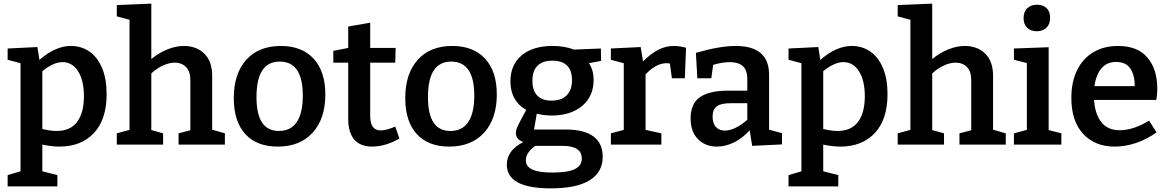

<svg xmlns="http://www.w3.org/2000/svg" viewBox="-20 -796 6429 1057"><path d="M567 -278Q567 -138 497 -63.5Q427 11 307 11Q265 11 213 0V147L296 168V230H22V168L93 147V-448L22 -467V-529L186 -537L197 -466Q285 -543 370 -543Q428 -543 472.5 -512Q517 -481 542 -421.5Q567 -362 567 -278ZM442 -266Q442 -353 410 -403.5Q378 -454 324 -454Q274 -454 213 -404V-86Q257 -75 292 -75Q367 -75 404.5 -125Q442 -175 442 -266Z M1148 -82 1218 -62V0H963V-62L1028 -79V-349Q1029 -400 1005.5 -425.5Q982 -451 941 -451Q912 -451 878.5 -436Q845 -421 813 -392V-80L878 -62V0H623V-62L693 -81V-687L623 -706V-768L813 -776V-471Q856 -506 902.5 -524.5Q949 -543 992 -543Q1062 -543 1105.5 -500Q1149 -457 1148 -375Z M1771 -276Q1771 -143 1701.5 -66Q1632 11 1509 11Q1393 11 1330 -58.5Q1267 -128 1267 -256Q1267 -390 1335.5 -466.5Q1404 -543 1526 -543Q1642 -543 1706.5 -473Q1771 -403 1771 -276ZM1392 -262Q1392 -167 1423 -121Q1454 -75 1515 -75Q1581 -75 1614 -124.5Q1647 -174 1647 -270Q1647 -457 1520 -457Q1392 -457 1392 -262Z M2179 -33Q2101 11 2028 11Q1964 11 1930.5 -27.5Q1897 -66 1897 -143V-451H1815V-516L1897 -532V-650L2018 -671V-532H2158L2156 -451H2018V-159Q2018 -117 2032.5 -97.5Q2047 -78 2076 -78Q2106 -78 2156 -99Z M2715 -276Q2715 -143 2645.5 -66Q2576 11 2453 11Q2337 11 2274 -58.5Q2211 -128 2211 -256Q2211 -390 2279.5 -466.5Q2348 -543 2470 -543Q2586 -543 2650.5 -473Q2715 -403 2715 -276ZM2336 -262Q2336 -167 2367 -121Q2398 -75 2459 -75Q2525 -75 2558 -124.5Q2591 -174 2591 -270Q2591 -457 2464 -457Q2336 -457 2336 -262Z M3096 -83Q3196 -83 3247 -45Q3298 -7 3298 67Q3298 152 3226 196.5Q3154 241 3012 241Q2770 241 2770 110Q2770 32 2861 -14Q2820 -28 2820 -65Q2820 -80 2830.5 -102.5Q2841 -125 2877 -191Q2835 -214 2812.5 -254Q2790 -294 2790 -348Q2790 -439 2851.5 -491Q2913 -543 3022 -543Q3089 -543 3140 -523L3288 -529L3289 -461L3222 -448Q3248 -411 3248 -356Q3248 -266 3185 -213Q3122 -160 3017 -160Q2977 -160 2935 -170L2920 -83ZM2911 -352Q2911 -298 2937.5 -270Q2964 -242 3016 -242Q3070 -242 3099.5 -271Q3129 -300 3129 -354Q3129 -462 3021 -462Q2967 -462 2939 -434Q2911 -406 2911 -352ZM3183 77Q3183 7 3077 7H2927Q2875 43 2875 87Q2875 121 2911 137.5Q2947 154 3022 154Q3105 154 3144 135Q3183 116 3183 77Z M3757 -533 3750 -365H3679L3668 -446Q3662 -448 3649 -448Q3619 -448 3589.5 -431.5Q3560 -415 3534 -386V-81L3621 -62V0H3343V-62L3414 -81V-448L3343 -467V-529L3507 -537L3520 -458Q3563 -501 3604 -522Q3645 -543 3690 -543Q3721 -543 3757 -533Z M4214 -82 4285 -63V-1L4121 7L4107 -79Q4068 -35 4021 -12Q3974 11 3927 11Q3863 11 3822.5 -30Q3782 -71 3782 -144Q3782 -226 3834 -261.5Q3886 -297 3988 -297H4094V-362Q4094 -410 4069.5 -432Q4045 -454 3998 -454Q3957 -454 3906 -439L3896 -365H3819L3811 -505Q3942 -543 4030 -543Q4214 -543 4214 -384ZM4094 -137V-228H4007Q3949 -228 3926 -210.5Q3903 -193 3903 -155Q3903 -116 3921.5 -96.5Q3940 -77 3971 -77Q3998 -77 4030.5 -93Q4063 -109 4094 -137Z M4866 -278Q4866 -138 4796 -63.5Q4726 11 4606 11Q4564 11 4512 0V147L4595 168V230H4321V168L4392 147V-448L4321 -467V-529L4485 -537L4496 -466Q4584 -543 4669 -543Q4727 -543 4771.5 -512Q4816 -481 4841 -421.5Q4866 -362 4866 -278ZM4741 -266Q4741 -353 4709 -403.5Q4677 -454 4623 -454Q4573 -454 4512 -404V-86Q4556 -75 4591 -75Q4666 -75 4703.5 -125Q4741 -175 4741 -266Z M5447 -82 5517 -62V0H5262V-62L5327 -79V-349Q5328 -400 5304.5 -425.5Q5281 -451 5240 -451Q5211 -451 5177.5 -436Q5144 -421 5112 -392V-80L5177 -62V0H4922V-62L4992 -81V-687L4922 -706V-768L5112 -776V-471Q5155 -506 5201.5 -524.5Q5248 -543 5291 -543Q5361 -543 5404.5 -500Q5448 -457 5447 -375Z M5753 -536V-80L5823 -62V0H5562V-62L5633 -81V-449L5562 -467V-529ZM5615 -696Q5615 -732 5635.5 -751Q5656 -770 5689 -770Q5722 -770 5741.5 -751.5Q5761 -733 5761 -697Q5761 -662 5740.5 -643Q5720 -624 5688 -624Q5655 -624 5635 -643Q5615 -662 5615 -696Z M6306 -132 6347 -67Q6235 11 6116 11Q6008 11 5943 -59Q5878 -129 5878 -257Q5878 -345 5909.5 -409.5Q5941 -474 5999 -508.5Q6057 -543 6135 -543Q6243 -543 6297 -479Q6351 -415 6351 -309Q6351 -276 6346 -246H6003Q6008 -168 6043 -123.5Q6078 -79 6145 -79Q6219 -79 6306 -132ZM6005 -322H6227Q6227 -383 6202.5 -419Q6178 -455 6125 -455Q6073 -455 6043.5 -419.5Q6014 -384 6005 -322Z"/></svg>

Font: Bitter Pro SemiBold
Style: Regular
Weight: 600
Designer: Sol Matas, and Bitter project Authors
Foundry: Sol Matas
Version: Version 1.010